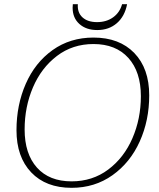

<svg xmlns="http://www.w3.org/2000/svg" viewBox="-20 -890 762 920"><path d="M59 -266Q59 -387 103.5 -488.5Q148 -590 232 -650Q316 -710 428 -710Q552 -710 623.5 -636Q695 -562 695 -433Q695 -313 649.5 -212Q604 -111 519 -50.5Q434 10 323 10Q200 10 129.5 -64Q59 -138 59 -266ZM655 -429Q655 -546 595 -612.5Q535 -679 428 -679Q328 -679 253 -622Q178 -565 138 -471.5Q98 -378 98 -270Q98 -153 157 -87Q216 -21 323 -21Q423 -21 498.5 -77.5Q574 -134 614.5 -227.5Q655 -321 655 -429ZM328 -853Q328 -864 329 -870H353Q350 -830 375 -807Q400 -784 445 -784Q490 -784 522 -807Q554 -830 565 -870H589Q578 -812 540 -779Q502 -746 446 -746Q393 -746 360.5 -775Q328 -804 328 -853Z"/></svg>

Font: Thasadith
Style: Italic
Weight: 400
Italic angle: -9°
Designer: Cadson Demak Co.,Ltd.
Foundry: Cadson Demak Co.,Ltd.
Version: Version 1.000; ttfautohint (v1.6)